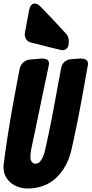

<svg xmlns="http://www.w3.org/2000/svg" viewBox="-49 -1055 521 1093"><path d="M342 -806Q340 -786 329.5 -777.5Q319 -769 308 -769Q305 -769 295 -771L288 -773Q222 -788 156 -806L127 -813Q107 -819 99.5 -832Q92 -845 92 -858Q92 -867 93 -870L98 -897Q102 -917 105.5 -937Q109 -957 113 -977L116 -994Q124 -1035 148 -1035Q166 -1035 185 -1014L209 -989Q226 -972 243.5 -953Q261 -934 280 -914L327 -863Q337 -852 340 -840.5Q343 -829 343 -815ZM63 -664Q68 -685 83.5 -699.5Q99 -714 121 -716L190 -722Q205 -722 217.5 -716.5Q230 -711 230 -693Q230 -690 228 -680L214 -612Q208 -584 202.5 -558.5Q197 -533 192 -508L146 -287Q140 -262 137 -245Q133 -229 128.5 -204.5Q124 -180 124 -160Q124 -144 132 -133.5Q140 -123 152 -123Q169 -123 180 -136.5Q191 -150 198 -168.5Q205 -187 209 -206.5Q213 -226 216 -238Q224 -273 230.5 -305.5Q237 -338 244 -372.5Q251 -407 258 -446Q265 -485 274 -533Q278 -555 282 -577.5Q286 -600 291 -623L299 -668Q303 -689 318 -702.5Q333 -716 355 -718L411 -722Q427 -722 439.5 -715.5Q452 -709 452 -690Q452 -688 450 -678L424 -532Q417 -495 408.5 -448.5Q400 -402 390.5 -355.5Q381 -309 372 -266.5Q363 -224 356 -195Q332 -100 269 -41Q206 18 105 18Q83 18 59 10.5Q35 3 15.5 -12Q-4 -27 -16.5 -50Q-29 -73 -29 -104V-112Q-29 -119 -28 -120Q-25 -146 -19 -188.5Q-13 -231 -5.5 -280Q2 -329 10.5 -378.5Q19 -428 26 -467Q41 -547 50 -596Z"/></svg>

Font: Bangerz 2
Style: Regular
Weight: 400
Designer: vernon adams
Foundry: Vernon Adams
Version: Version 2.10;December 28, 2023;FontCreator 13.0.0.2683 64-bi